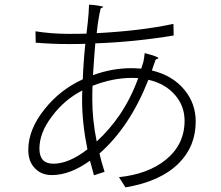

<svg xmlns="http://www.w3.org/2000/svg" viewBox="-20 -786 953 828"><path d="M521 22 493 -22Q618 -35 695 -97Q776 -163 776 -265Q776 -328 736 -375Q694 -425 620 -442Q540 -239 409 -124Q417 -88 431 -45L385 -30Q383 -39 378 -57Q371 -80 368 -93Q282 -31 204 -31Q159 -31 132 -59Q102 -88 102 -140Q102 -228 173 -316Q239 -399 337 -444Q340 -522 348 -597Q323 -596 276 -596Q204 -596 134 -602L133 -651Q203 -640 276 -640Q327 -640 353 -641Q355 -660 359 -694Q361 -718 362 -727Q364 -757 364 -766Q384 -765 405 -761.5Q426 -758 425.5 -756Q425 -754 420 -753Q414 -751 413 -746Q413 -743 411.5 -736.5Q410 -730 409 -727Q400 -679 397 -643Q588 -653 728 -683L729 -633Q561 -605 391 -599Q387 -556 381 -462Q464 -492 546 -492Q561 -492 589 -490Q595 -508 598 -518Q602 -535 604 -557Q665 -541 663 -535Q662 -533 658 -532Q652 -531 650 -526Q647 -515 643 -506L635 -482Q724 -461 775 -399Q824 -340 824 -262Q824 -155 751 -82Q672 -3 521 22ZM210 -80Q277 -80 357 -142Q334 -255 334 -355Q334 -382 335 -396Q256 -355 204 -284Q150 -214 150 -145Q150 -80 210 -80ZM397 -176Q452 -226 497 -292Q545 -363 576 -449Q567 -450 548 -450Q466 -450 379 -416Q378 -396 378 -357Q378 -269 397 -176Z"/></svg>

Font: GenSekiGothic TW L
Style: Regular
Weight: 300
Version: Version 1.501;PS 1;hotconv 16.6.51;makeotf.lib2.5.65220